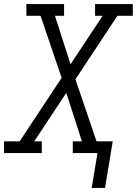

<svg xmlns="http://www.w3.org/2000/svg" viewBox="-33 -755 675 947"><path d="M419 172 448 0H326V-58H371L294 -297L136 -58H173V0H-13V-58H64L271 -371L167 -677H97V-735H283V-677H238L315 -438L473 -677H436V-735H622V-677H546L339 -364L443 -58H523L485 172Z"/></svg>

Font: Iosevka Slab Light Extended
Style: Italic
Weight: 300
Width: 7
Italic angle: -9°
Monospace: yes
Designer: Belleve Invis
Foundry: Belleve Invis
Version: Version 11.1.0; ttfautohint (v1.8.3)